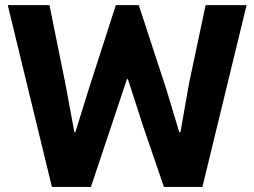

<svg xmlns="http://www.w3.org/2000/svg" viewBox="-20 -740 1007 760"><path d="M10.7 -719.7H175.8L238.3 -411.1L274.4 -216.8H278.3L331.1 -386.7L438.5 -719.7H529.3L638.7 -385.7L689.5 -216.8H694.3L728.5 -411.1L793.9 -719.7H956.1L781.2 0H628.9L547.9 -236.3L486.3 -426.8H482.4L418.9 -236.3L339.8 0H185.5Z"/></svg>

Font: Reddit Sans Fudge ExtraBold
Style: Regular
Weight: 800
Designer: Stephen Hutchings
Foundry: Reddit
Version: Version 1.011